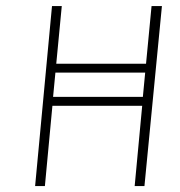

<svg xmlns="http://www.w3.org/2000/svg" viewBox="-20 -628 606 648"><path d="M98.5 0 155.5 -607.5H188.5L157 -278.5L136.5 -301H484.5L460 -278.5L491.5 -607.5H526.5L467.5 0H434.5L462 -293.5L482.5 -271H134.5L159 -293.5L131.5 0ZM155.5 -383 164 -413H483.5L475.5 -383Z"/></svg>

Font: Karla ExtraLight
Style: Italic
Weight: 250
Italic angle: -8°
Designer: Jonathan Pinhorn
Version: Version 2.004;gftools[0.9.33]